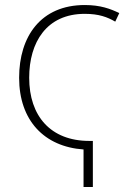

<svg xmlns="http://www.w3.org/2000/svg" viewBox="-20 -744 520 763"><path d="M312 -1H349V-184H335C181 -184 96 -283 96 -435C96 -576 165 -689 317 -689C373 -689 407 -676 438 -658L454 -692C419 -709 379 -724 317 -724C142 -724 56 -599 56 -435C56 -265 156 -161 312 -150Z"/></svg>

Font: Noto Sans Condensed ExtraLight
Style: Regular
Weight: 200
Width: 3
Designer: Monotype Design Team
Foundry: Monotype Imaging Inc.
Version: Version 2.013